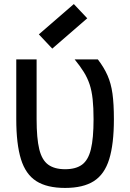

<svg xmlns="http://www.w3.org/2000/svg" viewBox="-20 -910 640 944"><path d="M300 14Q211 14 158.5 -19.5Q106 -53 83 -127.5Q60 -202 60 -324V-618H160V-324Q160 -230 173 -176.5Q186 -123 217 -100.5Q248 -78 300 -78Q353 -78 383.5 -100.5Q414 -123 427 -176.5Q440 -230 440 -324Q440 -381 435.5 -422.5Q431 -464 420.5 -495.5Q410 -527 392 -556Q374 -585 347 -618H461Q491 -579 508.5 -539.5Q526 -500 533 -449.5Q540 -399 540 -324Q540 -202 517 -127.5Q494 -53 441.5 -19.5Q389 14 300 14ZM237 -671 171 -741 343 -890 409 -820Z"/></svg>

Font: Victor Mono Thin
Style: Regular
Weight: 100
Monospace: yes
Designer: Rune Bjørnerås
Version: Version 1.561;gftools[0.9.30]